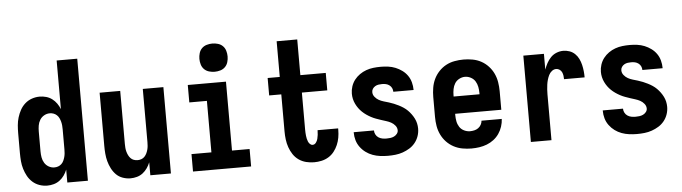

<svg xmlns="http://www.w3.org/2000/svg" viewBox="-47 -950 4095 1152"><g transform="rotate(-5 2000.0 -373.5)"><path d="M197 8Q173 8 150 0Q127 -8 109 -24Q91 -40 79.5 -61Q68 -82 61 -105Q54 -128 52 -152Q50 -176 50 -200V-320Q50 -344 52 -368Q54 -392 61 -415Q68 -438 79.5 -459Q91 -480 109 -496Q127 -512 150 -520Q173 -528 197 -528Q217 -528 236.5 -522.5Q256 -517 272 -505Q288 -493 299.5 -476.5Q311 -460 318 -442V-735H442V0H318V-78Q311 -60 299.5 -43.5Q288 -27 272 -15Q256 -3 236.5 2.5Q217 8 197 8ZM249 -97Q261 -97 272 -101Q283 -105 291.5 -113Q300 -121 305 -132Q310 -143 313 -154Q316 -165 317 -176.5Q318 -188 318 -200V-320Q318 -332 317 -343.5Q316 -355 313 -366.5Q310 -378 305 -388.5Q300 -399 291.5 -407Q283 -415 272 -419Q261 -423 249 -423Q231 -423 215 -414Q199 -405 189.5 -389.5Q180 -374 177 -356Q174 -338 174 -320V-200Q174 -182 177 -164Q180 -146 189.5 -130.5Q199 -115 215 -106Q231 -97 249 -97Z M698 8Q675 8 652 0Q629 -8 612.5 -24.5Q596 -41 585 -62.5Q574 -84 568 -106.5Q562 -129 560 -152.5Q558 -176 558 -200V-520H682V-200Q682 -188 683 -176.5Q684 -165 687 -154Q690 -143 695 -132.5Q700 -122 708 -113.5Q716 -105 727 -101Q738 -97 750 -97Q762 -97 773 -101Q784 -105 792 -113.5Q800 -122 805 -132.5Q810 -143 813 -154Q816 -165 817 -176.5Q818 -188 818 -200V-520H942V0H818V-78Q811 -60 799.5 -43.5Q788 -27 772.5 -15Q757 -3 737.5 2.5Q718 8 698 8Z M1075 0V-105H1195V-415H1089V-520H1319V-105H1425V0ZM1257 -585Q1240 -585 1223 -590Q1206 -595 1194 -607Q1182 -619 1177 -636Q1172 -653 1172 -670Q1172 -687 1177 -704Q1182 -721 1194 -733Q1206 -745 1223 -750Q1240 -755 1257 -755Q1274 -755 1291 -750Q1308 -745 1320 -733Q1332 -721 1337 -704Q1342 -687 1342 -670Q1342 -653 1337 -636Q1332 -619 1320 -607Q1308 -595 1291 -590Q1274 -585 1257 -585Z M1804 8Q1780 8 1756 2Q1732 -4 1712 -18Q1692 -32 1678.5 -52.5Q1665 -73 1657 -96Q1649 -119 1646 -143.5Q1643 -168 1643 -192V-415H1570V-520H1643V-735H1767V-520H1920V-415H1767V-192Q1767 -183 1767.5 -173.5Q1768 -164 1769 -155Q1770 -146 1772 -137Q1774 -128 1777.5 -119.5Q1781 -111 1788 -104Q1795 -97 1804 -97Q1816 -97 1824 -107.5Q1832 -118 1835 -130Q1838 -142 1839.5 -154Q1841 -166 1841 -178V-182H1965V-172Q1965 -149 1961 -126.5Q1957 -104 1948 -83Q1939 -62 1925 -44Q1911 -26 1891.5 -14Q1872 -2 1849.5 3Q1827 8 1804 8Z M2249 8Q2225 8 2202 5Q2179 2 2157 -6Q2135 -14 2116 -28Q2097 -42 2083 -61Q2069 -80 2062.5 -102.5Q2056 -125 2056 -149V-151H2178V-150Q2178 -138 2184 -126.5Q2190 -115 2200.5 -108Q2211 -101 2223.5 -98.5Q2236 -96 2249 -96Q2260 -96 2272 -97.5Q2284 -99 2294.5 -104Q2305 -109 2312.5 -118.5Q2320 -128 2320 -139Q2320 -155 2309.5 -168Q2299 -181 2285 -188.5Q2271 -196 2256 -200.5Q2241 -205 2226 -210Q2211 -215 2196 -220.5Q2181 -226 2167 -233.5Q2153 -241 2140 -250Q2127 -259 2115.5 -270Q2104 -281 2095 -293.5Q2086 -306 2079 -320.5Q2072 -335 2068.5 -350.5Q2065 -366 2065 -382Q2065 -404 2072 -425.5Q2079 -447 2092.5 -464.5Q2106 -482 2124.5 -495Q2143 -508 2164 -515.5Q2185 -523 2207 -525.5Q2229 -528 2251 -528Q2274 -528 2296.5 -525Q2319 -522 2340 -513.5Q2361 -505 2379.5 -491.5Q2398 -478 2411 -459.5Q2424 -441 2430 -418.5Q2436 -396 2436 -374V-372H2314Q2314 -384 2309 -394.5Q2304 -405 2294.5 -412Q2285 -419 2274 -421.5Q2263 -424 2251 -424Q2241 -424 2230 -422.5Q2219 -421 2209.5 -415.5Q2200 -410 2194 -401Q2188 -392 2188 -381Q2188 -365 2198.5 -352Q2209 -339 2222.5 -331.5Q2236 -324 2251.5 -319.5Q2267 -315 2282 -310.5Q2297 -306 2311.5 -300Q2326 -294 2340 -287Q2354 -280 2367.5 -271Q2381 -262 2392 -251Q2403 -240 2412.5 -227Q2422 -214 2429 -200Q2436 -186 2439.5 -170.5Q2443 -155 2443 -139Q2443 -116 2435.5 -94Q2428 -72 2413.5 -54Q2399 -36 2379.5 -24Q2360 -12 2338.5 -4.5Q2317 3 2294.5 5.5Q2272 8 2249 8Z M2752 8Q2725 8 2697.5 3Q2670 -2 2645.5 -15Q2621 -28 2602 -48Q2583 -68 2571 -93Q2559 -118 2554.5 -145Q2550 -172 2550 -200V-320Q2550 -347 2554.5 -374.5Q2559 -402 2570.5 -426.5Q2582 -451 2601 -471.5Q2620 -492 2644 -505Q2668 -518 2695.5 -523Q2723 -528 2750 -528Q2777 -528 2804.5 -523Q2832 -518 2856 -505Q2880 -492 2899 -471.5Q2918 -451 2929.5 -426.5Q2941 -402 2945.5 -374.5Q2950 -347 2950 -320V-208H2672V-200Q2672 -181 2675.5 -162.5Q2679 -144 2689 -128.5Q2699 -113 2716.5 -104.5Q2734 -96 2752 -96Q2765 -96 2778 -99Q2791 -102 2801.5 -109.5Q2812 -117 2818.5 -128.5Q2825 -140 2826 -153H2948Q2947 -130 2939.5 -107Q2932 -84 2918.5 -64.5Q2905 -45 2886 -30.5Q2867 -16 2845 -7.5Q2823 1 2799.5 4.5Q2776 8 2752 8ZM2672 -312H2828V-320Q2828 -338 2824.5 -356.5Q2821 -375 2811.5 -390.5Q2802 -406 2785 -415Q2768 -424 2750 -424Q2732 -424 2715 -415Q2698 -406 2688.5 -390.5Q2679 -375 2675.5 -356.5Q2672 -338 2672 -320Z M3110 0V-520H3234V-425Q3241 -445 3251 -463.5Q3261 -482 3275.5 -497Q3290 -512 3310 -520Q3330 -528 3351 -528Q3370 -528 3388.5 -521.5Q3407 -515 3421 -501.5Q3435 -488 3443.5 -470.5Q3452 -453 3456.5 -434Q3461 -415 3463 -396Q3465 -377 3465 -358H3341Q3341 -368 3339.5 -379Q3338 -390 3333.5 -400Q3329 -410 3319.5 -416.5Q3310 -423 3299 -423Q3285 -423 3273 -413.5Q3261 -404 3254.5 -390.5Q3248 -377 3244 -363Q3240 -349 3238 -334.5Q3236 -320 3235 -305Q3234 -290 3234 -276V0Z M3749 8Q3725 8 3702 5Q3679 2 3657 -6Q3635 -14 3616 -28Q3597 -42 3583 -61Q3569 -80 3562.5 -102.5Q3556 -125 3556 -149V-151H3678V-150Q3678 -138 3684 -126.5Q3690 -115 3700.5 -108Q3711 -101 3723.5 -98.5Q3736 -96 3749 -96Q3760 -96 3772 -97.5Q3784 -99 3794.5 -104Q3805 -109 3812.5 -118.5Q3820 -128 3820 -139Q3820 -155 3809.5 -168Q3799 -181 3785 -188.5Q3771 -196 3756 -200.5Q3741 -205 3726 -210Q3711 -215 3696 -220.5Q3681 -226 3667 -233.5Q3653 -241 3640 -250Q3627 -259 3615.5 -270Q3604 -281 3595 -293.5Q3586 -306 3579 -320.5Q3572 -335 3568.5 -350.5Q3565 -366 3565 -382Q3565 -404 3572 -425.5Q3579 -447 3592.5 -464.5Q3606 -482 3624.5 -495Q3643 -508 3664 -515.5Q3685 -523 3707 -525.5Q3729 -528 3751 -528Q3774 -528 3796.5 -525Q3819 -522 3840 -513.5Q3861 -505 3879.5 -491.5Q3898 -478 3911 -459.5Q3924 -441 3930 -418.5Q3936 -396 3936 -374V-372H3814Q3814 -384 3809 -394.5Q3804 -405 3794.5 -412Q3785 -419 3774 -421.5Q3763 -424 3751 -424Q3741 -424 3730 -422.5Q3719 -421 3709.5 -415.5Q3700 -410 3694 -401Q3688 -392 3688 -381Q3688 -365 3698.5 -352Q3709 -339 3722.5 -331.5Q3736 -324 3751.5 -319.5Q3767 -315 3782 -310.5Q3797 -306 3811.5 -300Q3826 -294 3840 -287Q3854 -280 3867.5 -271Q3881 -262 3892 -251Q3903 -240 3912.5 -227Q3922 -214 3929 -200Q3936 -186 3939.5 -170.5Q3943 -155 3943 -139Q3943 -116 3935.5 -94Q3928 -72 3913.5 -54Q3899 -36 3879.5 -24Q3860 -12 3838.5 -4.5Q3817 3 3794.5 5.5Q3772 8 3749 8Z"/></g></svg>

Font: Iosevka SS18 Extrabold
Style: Regular
Weight: 800
Monospace: yes
Designer: Belleve Invis
Foundry: Belleve Invis
Version: Version 25.1.1; ttfautohint (v1.8.4)